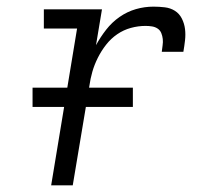

<svg xmlns="http://www.w3.org/2000/svg" viewBox="-20 -558 640 578"><path d="M134 0 212 -472H112V-530H287L269 -422Q282 -446 299.5 -468.5Q317 -491 340 -507Q363 -523 389 -530.5Q415 -538 442 -538Q459 -538 476 -536Q493 -534 506.5 -525.5Q520 -517 527.5 -502Q535 -487 537 -470.5Q539 -454 537 -436.5Q535 -419 532 -402H467Q468 -412 469.5 -421.5Q471 -431 470 -440.5Q469 -450 465.5 -458.5Q462 -467 454.5 -472Q447 -477 437.5 -478.5Q428 -480 418 -480Q396 -480 374 -474Q352 -468 333 -455Q314 -442 299.5 -423.5Q285 -405 274.5 -384Q264 -363 258 -342Q252 -321 249 -299L199 0ZM78 -236V-294H380V-236Z"/></svg>

Font: Iosevka Slab Light Extended
Style: Italic
Weight: 300
Width: 7
Italic angle: -9°
Monospace: yes
Designer: Belleve Invis
Foundry: Belleve Invis
Version: Version 11.1.0; ttfautohint (v1.8.3)